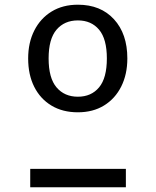

<svg xmlns="http://www.w3.org/2000/svg" viewBox="-20 -788 655 808"><path d="M307.7 -768.2Q403.6 -768.2 459.7 -706.9Q515.9 -645.6 515.9 -542.1Q515.9 -475.4 490.3 -424.1Q464.6 -372.8 417.9 -344.1Q371.3 -315.4 307.7 -315.4Q243.6 -315.4 196.7 -343.6Q149.7 -371.8 124.1 -422.6Q98.5 -473.3 98.5 -542.1Q98.5 -608.7 124.4 -659.7Q150.3 -710.8 197.2 -739.5Q244.1 -768.2 307.7 -768.2ZM307.7 -702.1Q251.3 -702.1 217.9 -663.1Q184.6 -624.1 184.6 -542.1Q184.6 -459.5 217.9 -420.3Q251.3 -381 307.7 -381Q364.1 -381 396.9 -420.3Q429.7 -459.5 429.7 -542.1Q429.7 -624.1 396.9 -663.1Q364.1 -702.1 307.7 -702.1ZM509.7 -77.4V0H107.2V-77.4Z"/></svg>

Font: FiraCode Nerd Font
Style: Regular
Weight: 400
Designer: Carrois Corporate, Edenspiekermann AG, Nikita Prokopov
Foundry: Carrois Corporate, Edenspiekermann AG, Nikita Prokopov
Version: Version 6.002;Nerd Fonts 2.1.0